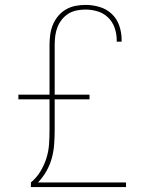

<svg xmlns="http://www.w3.org/2000/svg" viewBox="-20 -763 640 783"><path d="M106 0V-19Q129 -38 144.5 -63.5Q160 -89 169 -117Q178 -145 180 -174.5Q182 -204 182 -234V-358H55V-377H182V-581Q182 -602 185 -623Q188 -644 196 -663Q204 -682 217.5 -698Q231 -714 249 -724.5Q267 -735 287.5 -739Q308 -743 329 -743Q358 -743 386.5 -734.5Q415 -726 436 -706Q457 -686 466.5 -658Q476 -630 476 -601V-593H456V-600Q456 -625 447.5 -649.5Q439 -674 421 -691.5Q403 -709 378.5 -716.5Q354 -724 329 -724Q311 -724 293 -720.5Q275 -717 259.5 -707.5Q244 -698 232.5 -683.5Q221 -669 214.5 -652.5Q208 -636 205.5 -618Q203 -600 203 -581V-377H345V-358H203V-234Q203 -205 201 -176Q199 -147 191.5 -119Q184 -91 169.5 -65.5Q155 -40 135 -19H494V0Z"/></svg>

Font: Iosevka Etoile Thin
Style: Regular
Weight: 100
Designer: Belleve Invis
Foundry: Belleve Invis
Version: Version 22.1.2; ttfautohint (v1.8.4)